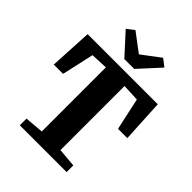

<svg xmlns="http://www.w3.org/2000/svg" viewBox="-270 -1127 1269 1269"><g transform="rotate(45 364.0 -493.0)"><path d="M277 -74V-673L157.5 -667.5L107.5 -442.5H20.5L36.5 -743H692L708 -442.5H621L572 -667.5L451.5 -673V-74L583 -62.5V0H145.5V-62.5ZM324.5 -798 189.5 -946 241 -985.5 370.5 -888 500 -985.5 551.5 -945.5 416.5 -798Z"/></g></svg>

Font: Merriweather 28pt Black
Style: Regular
Weight: 900
Version: Version 2.100